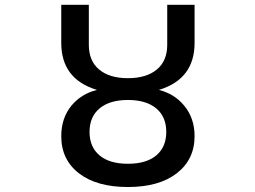

<svg xmlns="http://www.w3.org/2000/svg" viewBox="-20 -751 1040 782"><path d="M657.2 -213.9Q657.2 -275.4 616.2 -309.6Q575.2 -343.8 501 -343.8Q426.8 -343.8 385.7 -309.6Q344.7 -275.4 344.7 -213.9Q344.7 -152.3 385.3 -118.2Q425.8 -84 501 -84Q576.2 -84 616.7 -118.2Q657.2 -152.3 657.2 -213.9ZM229.5 -576.2V-731.4H341.8V-568.4Q341.8 -502.9 383.8 -467.8Q425.8 -432.6 501 -432.6Q576.2 -432.6 618.7 -467.8Q661.1 -502.9 661.1 -568.4V-731.4H772.5V-576.2Q772.5 -428.7 627 -384.8Q690.4 -369.1 730.5 -320.3Q772.5 -269.5 772.5 -196.3Q772.5 -101.6 700.2 -45.4Q627.9 10.7 501 10.7Q374 10.7 301.8 -44.9Q229.5 -100.6 229.5 -196.3Q229.5 -270.5 271.5 -321.3Q311.5 -369.1 375 -384.8Q229.5 -428.7 229.5 -576.2Z"/></svg>

Font: Gen Shin Gothic Monospace Medium
Style: Regular
Weight: 500
Designer: [Source Han Sans]
Ryoko NISHIZUKA  (kana & ideographs); Paul D. Hunt (Latin, Greek & Cyrillic); Wenlong ZHANG  (bopomofo
Version: Version 1.002.20150607